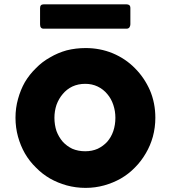

<svg xmlns="http://www.w3.org/2000/svg" viewBox="-20 -870 800 901"><path d="M52.7 -317.4Q52.7 -363.3 64.5 -405.3Q76.2 -448.2 96.7 -484.4Q118.2 -520.5 148.4 -549.8Q177.7 -580.1 214.8 -600.6Q251 -622.1 293 -633.8Q335.9 -644.5 381.8 -644.5Q449.2 -644.5 508.8 -620.1Q569.3 -594.7 613.3 -549.8Q657.2 -505.9 683.6 -446.3Q709 -386.7 709 -317.4Q709 -271.5 697.3 -228.5Q685.5 -186.5 664.1 -150.4Q642.6 -113.3 613.3 -84Q584 -53.7 546.9 -32.2Q510.7 -11.7 468.8 0Q426.8 11.7 381.8 11.7Q335.9 11.7 293 0Q251 -11.7 214.8 -32.2Q177.7 -53.7 148.4 -84Q118.2 -113.3 96.7 -150.4Q76.2 -186.5 64.5 -228.5Q52.7 -271.5 52.7 -317.4ZM235.4 -317.4Q235.4 -284.2 245.1 -254.9Q255.9 -226.6 274.4 -205.1Q293 -184.6 319.3 -171.9Q346.7 -160.2 379.9 -160.2Q412.1 -160.2 438.5 -171.9Q464.8 -184.6 483.4 -205.1Q502 -226.6 511.7 -254.9Q521.5 -284.2 521.5 -317.4Q521.5 -348.6 511.7 -377.9Q502 -407.2 483.4 -428.7Q464.8 -451.2 438.5 -463.9Q412.1 -476.6 379.9 -476.6Q346.7 -476.6 319.3 -463.9Q293 -451.2 274.4 -428.7Q255.9 -407.2 245.1 -377.9Q235.4 -348.6 235.4 -317.4ZM168 -832Q168 -849.6 184.6 -849.6Q314.5 -849.6 574.2 -849.6Q582 -849.6 586.9 -845.7Q591.8 -841.8 591.8 -832Q591.8 -806.6 591.8 -755.9Q591.8 -749 587.9 -742.2Q583 -735.4 574.2 -735.4Q444.3 -735.4 184.6 -735.4Q168 -735.4 168 -755.9Q168 -781.2 168 -832Z"/></svg>

Font: Cocogoose
Style: Regular
Weight: 400
Designer: Cosimo Lorenzo Pancini
Version: Version 1.000